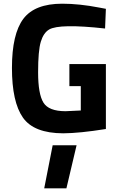

<svg xmlns="http://www.w3.org/2000/svg" viewBox="-20 -712 651 1043"><path d="M266.1 77.1H396L340.8 311H220.2ZM356.9 -244.1V-363.8H555.2V-11.2Q412.1 11.7 323.2 12.2Q164.1 11.7 104.5 -73.2Q44.9 -158.2 44.9 -342.8Q44.9 -527.3 106.9 -609.9Q168.9 -691.9 317.9 -691.9Q410.6 -691.9 519 -670.9L555.2 -664.1L550.8 -557.1Q302.7 -584.5 247.1 -551.8Q216.3 -533.7 201.7 -485.4Q187 -437 187 -319.3Q187 -201.7 215.8 -154.8Q244.6 -107.9 335.9 -107.9L418.9 -111.8V-244.1Z"/></svg>

Font: TitilliumWeb-Bold
Style: Bold
Weight: 700
Version: Version 1.001;PS 57.000;hotconv 1.0.70;makeotf.lib2.5.55311